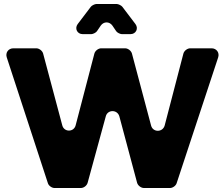

<svg xmlns="http://www.w3.org/2000/svg" viewBox="-20 -942 1121 962"><path d="M659 -821 593 -908C589 -914 573 -922 565 -922H463C455 -922 439 -914 435 -908L369 -821C353 -799 367 -771 394 -771H438C446 -771 462 -779 466 -786L485 -814C500 -835 528 -835 543 -814L562 -786C566 -779 582 -771 590 -771H634C661 -771 675 -799 659 -821ZM865 -24 1073 -654C1081 -678 1065 -700 1040 -700H933C919 -700 903 -688 899 -674L805 -313C795 -278 746 -278 737 -313L641 -674C637 -688 621 -700 607 -700H487C473 -700 457 -688 453 -674L359 -314C350 -279 301 -279 292 -314L196 -674C192 -688 176 -700 162 -700H47C22 -700 6 -678 14 -654L220 -24C224 -11 240 0 253 0H385C400 0 415 -12 419 -26L510 -359C519 -394 568 -394 578 -359L667 -26C671 -12 687 0 701 0H832C845 0 861 -11 865 -24Z"/></svg>

Font: Trueno
Style: RoundBd
Weight: 700
Designer: Julieta Ulanovsky, Jasper
Foundry: Julieta Ulanovsky, Cannot Into Space Fonts
Version: Version 3.001